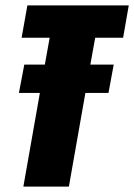

<svg xmlns="http://www.w3.org/2000/svg" viewBox="-20 -695 500 715"><path d="M50.5 -349 70.5 -454.5H147L165 -554.5H60.5L82 -675H459.5L438.5 -554.5H334.5L316.5 -454.5H403.5L384 -349H298L236.5 0H67L128.5 -349Z"/></svg>

Font: Anybody Condensed ExtraBold
Style: Italic
Weight: 800
Width: 3
Italic angle: -10°
Designer: Tyler Finck
Foundry: Etcetera Type Company
Version: Version 1.010; ttfautohint (v1.8.3) -l 8 -r 50 -G 200 -x 14 